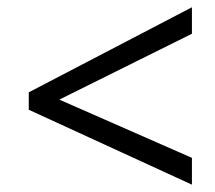

<svg xmlns="http://www.w3.org/2000/svg" viewBox="-20 -626 591 528"><path d="M507.8 -118.2 59.1 -324.2V-372.1L507.8 -606V-533.2L143.1 -352.1L507.8 -191.9Z"/></svg>

Font: OpenSans-Italic
Style: Italic
Weight: 400
Italic angle: -12°
Foundry: Ascender Corporation
Version: Version 1.10